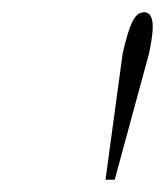

<svg xmlns="http://www.w3.org/2000/svg" viewBox="-20 -749 269 313"><path d="M180 -662 181 -666Q188 -697 195.5 -713Q203 -729 215 -729Q229 -729 229 -705Q229 -692 224 -667L223 -662L167 -456H152Z"/></svg>

Font: Trirong Thin
Style: Italic
Weight: 250
Italic angle: -12°
Designer: Katatrad Team
Foundry: CadsonDemak
Version: Version 1.001